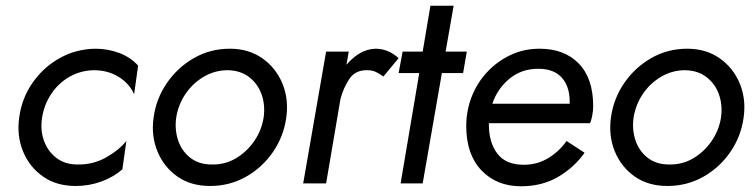

<svg xmlns="http://www.w3.org/2000/svg" viewBox="-20 -640 2630 670"><path d="M127 -230Q120 -187 133 -150Q146 -113 176 -89.5Q206 -66 251 -66Q304 -65 349 -90Q394 -115 421 -148L407 -49Q376 -22 333.5 -6.5Q291 9 244 9Q177 9 130 -24Q83 -57 60.5 -111.5Q38 -166 47 -230Q56 -297 93.5 -351Q131 -405 188 -437Q245 -469 313 -470Q357 -470 396.5 -455Q436 -440 462 -411L448 -311Q432 -348 394.5 -371.5Q357 -395 307 -395Q261 -394 222.5 -372Q184 -350 159 -312.5Q134 -275 127 -230Z M516 -230Q525 -296 562.5 -350.5Q600 -405 657 -437.5Q714 -470 782 -470Q848 -470 895.5 -436.5Q943 -403 965.5 -348.5Q988 -294 979 -230Q970 -164 932.5 -109.5Q895 -55 838 -23Q781 9 713 9Q646 9 599 -24Q552 -57 529.5 -111.5Q507 -166 516 -230ZM595 -230Q589 -188 601.5 -150.5Q614 -113 644 -89.5Q674 -66 719 -66Q765 -65 803 -87.5Q841 -110 867 -147.5Q893 -185 900 -230Q906 -273 893 -310Q880 -347 850 -370.5Q820 -394 775 -395Q730 -395 691.5 -372.5Q653 -350 627.5 -312.5Q602 -275 595 -230Z M1318 -373Q1304 -383 1291.5 -389Q1279 -395 1262 -395Q1220 -396 1199 -364.5Q1178 -333 1168 -294L1118 0H1038L1118 -460H1197L1189 -414Q1210 -439 1235.5 -454Q1261 -469 1290 -470Q1335 -470 1371 -437Z M1385 -460H1455L1482 -620H1563L1535 -460H1609L1596 -385H1522L1455 0H1378L1443 -385H1371Z M1798 10Q1713 10 1660 -45.5Q1607 -101 1607 -200Q1607 -254 1626 -302.5Q1645 -351 1680 -388.5Q1715 -426 1761.5 -448Q1808 -470 1863 -470Q1949 -470 1999.5 -418.5Q2050 -367 2050 -269Q2050 -254 2046.5 -236Q2043 -218 2039 -210H1686Q1686 -208 1686 -205Q1686 -143 1715.5 -104Q1745 -65 1808 -65Q1855 -65 1893.5 -88.5Q1932 -112 1957 -148L2020 -107Q1984 -56 1928 -23Q1872 10 1798 10ZM1858 -400Q1800 -400 1758 -365.5Q1716 -331 1698 -278H1968Q1968 -281 1968 -285Q1968 -338 1940.5 -369Q1913 -400 1858 -400Z M2112 -230Q2121 -296 2158.5 -350.5Q2196 -405 2253 -437.5Q2310 -470 2378 -470Q2444 -470 2491.5 -436.5Q2539 -403 2561.5 -348.5Q2584 -294 2575 -230Q2566 -164 2528.5 -109.5Q2491 -55 2434 -23Q2377 9 2309 9Q2242 9 2195 -24Q2148 -57 2125.5 -111.5Q2103 -166 2112 -230ZM2191 -230Q2185 -188 2197.5 -150.5Q2210 -113 2240 -89.5Q2270 -66 2315 -66Q2361 -65 2399 -87.5Q2437 -110 2463 -147.5Q2489 -185 2496 -230Q2502 -273 2489 -310Q2476 -347 2446 -370.5Q2416 -394 2371 -395Q2326 -395 2287.5 -372.5Q2249 -350 2223.5 -312.5Q2198 -275 2191 -230Z"/></svg>

Font: Jost*
Style: Italic
Weight: 400
Italic angle: -10°
Version: Version 3.7